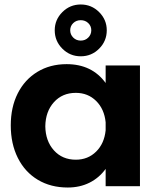

<svg xmlns="http://www.w3.org/2000/svg" viewBox="-20 -830 719 856"><path d="M456 -695Q456 -647 422 -613Q388 -579 340 -579Q292 -579 258 -613Q224 -647 224 -695Q224 -742 258 -776Q292 -810 340 -810Q388 -810 422 -776Q456 -742 456 -695ZM293 -695Q293 -676 306.5 -662.5Q320 -649 340 -649Q360 -649 373.5 -662.5Q387 -676 387 -695Q387 -714 373.5 -727Q360 -740 340 -740Q320 -740 306.5 -727Q293 -714 293 -695ZM604 -538V0H451V-77Q422 -37 379 -15.5Q336 6 282 6Q206 6 148.5 -28.5Q91 -63 59.5 -126Q28 -189 28 -271Q28 -352 59 -413.5Q90 -475 146.5 -509.5Q203 -544 277 -544Q390 -544 451 -460V-538ZM451 -249V-285Q445 -344 408.5 -380Q372 -416 318 -416Q258 -416 220.5 -374.5Q183 -333 182 -267Q183 -201 220.5 -159.5Q258 -118 318 -118Q372 -118 408.5 -154Q445 -190 451 -249Z"/></svg>

Font: TypoPRO Montserrat Alternates
Style: Regular
Weight: 600
Designer: Julieta Ulanovsky
Foundry: Julieta Ulanovsky
Version: Version 6.001